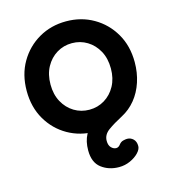

<svg xmlns="http://www.w3.org/2000/svg" viewBox="-111 -636 837 934"><g transform="rotate(-15 307.0 -169.0)"><path d="M459 -267Q459 -318 438.5 -355.5Q418 -393 383.5 -414Q349 -435 307 -435Q265 -435 230.5 -414Q196 -393 175.5 -355.5Q155 -318 155 -267Q155 -217 175.5 -179.5Q196 -142 230.5 -121Q265 -100 307 -100Q349 -100 383.5 -121Q418 -142 438.5 -179.5Q459 -217 459 -267ZM374 207Q323 207 286 179Q249 151 249 90Q249 44 266.5 11.5Q284 -21 312.5 -43Q341 -65 374 -79Q407 -93 437 -102Q405 -74 372 -46Q339 -18 307 10Q231 10 169.5 -25Q108 -60 71.5 -122.5Q35 -185 35 -267Q35 -349 71.5 -411.5Q108 -474 169.5 -509.5Q231 -545 307 -545Q383 -545 444.5 -509.5Q506 -474 542.5 -411.5Q579 -349 579 -267Q579 -214 563.5 -167Q548 -120 519 -84.5Q490 -49 450 -28Q406 -5 377 16Q348 37 348 68Q348 91 359.5 102.5Q371 114 384 114Q396 114 405 102Q414 90 426.5 87Q439 84 446 84Q464 84 477 96.5Q490 109 490 132Q490 148 473.5 165.5Q457 183 430.5 195Q404 207 374 207Z"/></g></svg>

Font: Quicksand Light
Style: Bold
Weight: 700
Version: Version 3.004